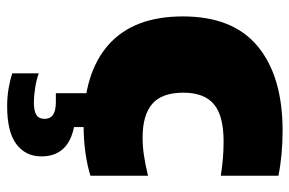

<svg xmlns="http://www.w3.org/2000/svg" viewBox="-160 -440 829 550"><g transform="rotate(90 255.0 -164.5)"><path d="M339.5 11Q187.5 11 107 -61Q26.5 -133 26.5 -273.5Q26.5 -417 112.5 -488Q198.5 -559 353.5 -559Q424.5 -559 483 -547V-382Q457 -386 433.2 -388Q409.5 -390 384.5 -390Q310.5 -390 277.8 -362Q245 -334 245 -275Q245 -213 277.2 -185.5Q309.5 -158 373.5 -158Q399 -158 424.2 -161.8Q449.5 -165.5 483 -173.5V-8.5Q454 0.5 416.8 5.8Q379.5 11 339.5 11ZM284 230Q257 230 233.5 226Q210 222 189.5 215.5V139.5Q209 146.5 232.5 150Q256 153.5 273 153.5Q296.5 153.5 308.2 146.5Q320 139.5 320 122.5Q320 90.5 272.5 90.5H246.5V-10H343.5V38.5Q427.5 55.5 427.5 132Q427.5 177 392.5 203.5Q357.5 230 284 230Z"/></g></svg>

Font: Encode Sans Black
Style: Regular
Weight: 900
Designer: Multiple Designers
Foundry: Impallari Type
Version: Version 3.002; ttfautohint (v1.8.3) -l 8 -r 50 -G 200 -x 14 